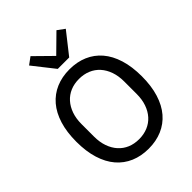

<svg xmlns="http://www.w3.org/2000/svg" viewBox="-264 -1085 1235 1235"><g transform="rotate(-45 354.0 -467.5)"><path d="M354 12Q286 12 231 -11.5Q176 -35 137 -80.5Q98 -126 77 -193.5Q56 -261 56 -349Q56 -437 77 -504.5Q98 -572 137 -617.5Q176 -663 231 -686.5Q286 -710 354 -710Q422 -710 477 -686.5Q532 -663 571 -617.5Q610 -572 631 -504.5Q652 -437 652 -349Q652 -261 631 -193.5Q610 -126 571 -80.5Q532 -35 477 -11.5Q422 12 354 12ZM354 -75Q397 -75 433 -90Q469 -105 494.5 -133.5Q520 -162 534 -202Q548 -242 548 -292V-406Q548 -456 534 -496Q520 -536 494.5 -564.5Q469 -593 433 -608Q397 -623 354 -623Q310 -623 274.5 -608Q239 -593 213.5 -564.5Q188 -536 174 -496Q160 -456 160 -406V-292Q160 -242 174 -202Q188 -162 213.5 -133.5Q239 -105 274.5 -90Q310 -75 354 -75ZM303 -765 188 -911 237 -947 355 -831 473 -947 522 -911 407 -765Z"/></g></svg>

Font: IBM Plex Sans Text
Style: Regular
Weight: 450
Designer: Mike Abbink, Paul van der Laan, Pieter van Rosmalen
Foundry: Bold Monday
Version: Version 3.005